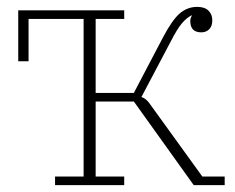

<svg xmlns="http://www.w3.org/2000/svg" viewBox="-20 -538 683 558"><path d="M140 -25H223V-483H63V-360H33V-508H341V-483H258V-268H369L454 -430Q481 -481 503 -499.5Q525 -518 553 -518Q575 -518 586 -507Q597 -496 597 -479Q597 -462 588 -453Q579 -444 565 -444Q533 -444 533 -477Q533 -485 538 -493H536Q522 -486 508.5 -470Q495 -454 477 -419L391 -256Q405 -252 417 -234L568 -25H633V0H543L369 -243H258V-25H341V0H140Z"/></svg>

Font: IBM Plex Serif ExtLt
Style: Regular
Weight: 200
Designer: Mike Abbink, Paul van der Laan, Pieter van Rosmalen
Foundry: Bold Monday
Version: Version 3.001